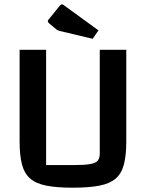

<svg xmlns="http://www.w3.org/2000/svg" viewBox="-20 -856 677 891"><path d="M318 15Q243 15 195 5.5Q147 -4 120 -27.5Q93 -51 82 -93Q71 -135 71 -199V-625H194V-90H323Q372 -90 398 -94.5Q424 -99 433.5 -110.5Q443 -122 443 -143V-625H566V-199Q566 -135 555 -93Q544 -51 517 -27.5Q490 -4 441.5 5.5Q393 15 318 15ZM410 -676 263 -711Q248 -714 240 -721L210 -746Q202 -752 202 -758Q202 -763 210 -771L257 -829Q263 -836 268 -836Q271 -836 276 -832L437 -715Z"/></svg>

Font: Changa Medium
Style: Regular
Weight: 500
Designer: Eduardo Rodriguez Tunni
Foundry: Eduardo Rodriguez Tunni
Version: Version 3.003